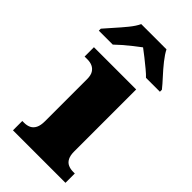

<svg xmlns="http://www.w3.org/2000/svg" viewBox="-272 -827 887 887"><g transform="rotate(45 171.5 -383.0)"><path d="M12 0V-61H24Q43 -61 57 -68Q71 -75 79 -91Q87 -107 87 -135V-409Q87 -434 78.5 -448Q70 -462 56 -468.5Q42 -475 24 -475H5V-536H281V-131Q281 -105 289 -89.5Q297 -74 311.5 -67.5Q326 -61 344 -61H355V0ZM-33 -619Q-17 -638 6.5 -664Q30 -690 52 -717Q74 -744 84 -766H249Q260 -744 281.5 -717Q303 -690 327 -664Q351 -638 366 -619V-606H275Q265 -617 244.5 -634Q224 -651 202.5 -668Q181 -685 166 -696Q151 -685 129.5 -668Q108 -651 88.5 -634Q69 -617 58 -606H-33Z"/></g></svg>

Font: Noto Serif Tibetan Black
Style: Regular
Weight: 900
Version: Version 2.103